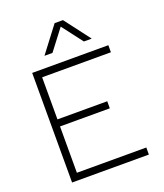

<svg xmlns="http://www.w3.org/2000/svg" viewBox="-165 -1041 981 1149"><g transform="rotate(-20 325.0 -466.0)"><path d="M93 0V-698H578V-653H140V-385H457V-340H140V-45H582V0ZM197 -769 321 -932H374L498 -769H448L348 -900L248 -769Z"/></g></svg>

Font: Azeret Mono Thin
Style: Regular
Weight: 100
Designer: Martin Vácha
Foundry: Displaay
Version: Version 1.002